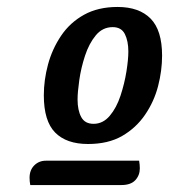

<svg xmlns="http://www.w3.org/2000/svg" viewBox="-20 -694 502 552"><path d="M233 -280Q171 -280 138.5 -313Q106 -346 106 -420Q106 -464 118 -508.5Q130 -553 155.5 -591Q181 -629 221.5 -651.5Q262 -674 318 -674Q380 -674 413 -640.5Q446 -607 446 -534Q446 -491 434.5 -446.5Q423 -402 397 -364Q371 -326 331 -303Q291 -280 233 -280ZM67 -162Q66 -167 65.5 -172.5Q65 -178 65 -183Q65 -205 78.5 -218.5Q92 -232 112 -232H380Q381 -226 381.5 -220.5Q382 -215 382 -210Q382 -190 369 -176Q356 -162 329 -162ZM249 -338Q276 -338 295.5 -361Q315 -384 326.5 -419Q338 -454 343.5 -488.5Q349 -523 349 -546Q349 -576 339 -596Q329 -616 304 -616Q275 -616 255.5 -592.5Q236 -569 224.5 -534Q213 -499 208 -464Q203 -429 203 -408Q203 -377 213.5 -357.5Q224 -338 249 -338Z"/></svg>

Font: Sansita Swashed Light
Style: Regular
Weight: 400
Version: Version 1.003